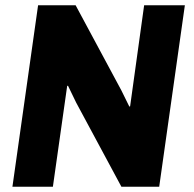

<svg xmlns="http://www.w3.org/2000/svg" viewBox="-20 -706 735 726"><path d="M27 0 124 -686H266L439 -364L469 -303L472 -304L525 -686H679L582 0H439L268 -318L237 -382L234 -381L180 0Z"/></svg>

Font: Chivo Medium
Style: Bold Italic
Weight: 700
Italic angle: -8.05°
Version: Version 2.002